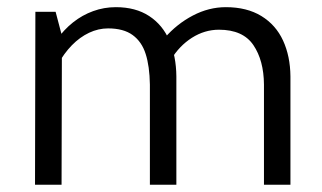

<svg xmlns="http://www.w3.org/2000/svg" viewBox="-20 -508 885 528"><path d="M705.9 -275.4Q705.4 -341.8 676.8 -384Q648.1 -426.3 582.2 -426.3Q542.8 -426.3 507.8 -404.1Q472.8 -381.8 449.8 -343.5L432.7 -403.6Q466.6 -442.4 510.4 -465.3Q554.3 -488.3 601 -488.3Q658.9 -488.3 698.8 -463.9Q738.6 -439.5 758.4 -396.5Q778.2 -353.5 778.7 -297.9V0H705.9ZM77.3 -475.6H132.9L150.3 -409.7L149.3 0H76.3ZM392.2 -275.4Q391.4 -325.9 380.6 -359.6Q369.9 -393.3 344.8 -411.6Q319.8 -429.9 277.2 -429.9Q250.4 -429.9 225 -417.9Q199.6 -405.9 177.7 -383.6Q155.9 -361.3 138.8 -330.1L135.1 -397.5Q155.5 -426.3 180.8 -446.4Q206.2 -466.6 236.1 -477.4Q266 -488.3 298.5 -488.3Q353 -488.3 390.2 -463.9Q427.4 -439.5 445.9 -396.5Q464.5 -353.5 465 -297.9V0H392.2Z"/></svg>

Font: DavidDev Light
Style: Regular
Weight: 300
Designer: David.dev
Foundry: David.dev
Version: Version 1.001;FEAKit 1.0